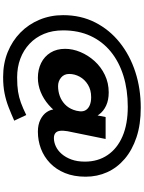

<svg xmlns="http://www.w3.org/2000/svg" viewBox="138 -904 944 1261"><g transform="rotate(90 610.5 -274.0)"><path d="M486 178Q397 178 323 148Q249 118 194.5 64.5Q140 11 110 -61Q80 -133 80 -216Q80 -333 128 -427Q176 -521 260 -588Q344 -655 453.5 -690.5Q563 -726 688 -726Q798 -726 882 -698Q966 -670 1024 -620.5Q1082 -571 1111.5 -505.5Q1141 -440 1141 -364Q1141 -286.9 1117 -228.2Q1093 -169.6 1051.5 -130Q1010 -90.4 957 -70.3Q904 -50.3 845 -50.3Q799.6 -50.3 766.4 -66.8Q733.2 -83.4 716 -109.3Q698.8 -135.1 698.8 -163.7Q698.8 -179.4 700.1 -194.2Q701.4 -209 702.2 -223L735.7 -199Q708.7 -155.3 669.4 -121.1Q630.1 -87 584.4 -68.6Q538.7 -50.3 491.7 -50.3Q437.8 -50.3 394.4 -71.6Q351.1 -93 326.1 -133.4Q301.2 -173.9 301.2 -229Q301.2 -279.3 322.4 -329.8Q343.5 -380.3 381.6 -422.5Q419.8 -464.8 472.6 -490.1Q525.4 -515.5 587.6 -515.5Q637.6 -515.5 674.1 -498.5Q710.6 -481.6 732.1 -452.4Q753.6 -423.2 759.6 -386.9L720.3 -350.4L749.2 -495.2H893.3L842.2 -244.6Q837.2 -214.4 839.9 -194.7Q842.5 -175 854.6 -165.3Q866.6 -155.5 887.5 -155.5Q914.2 -155.5 941.7 -168.1Q969.2 -180.8 991.7 -206.8Q1014.3 -232.9 1028.1 -270.6Q1042 -308.3 1042 -359Q1042 -444.6 998.9 -508.1Q955.9 -571.7 875.6 -606.2Q795.3 -640.7 681.7 -640.7Q570.7 -640.7 478.7 -612.2Q386.7 -583.7 319.8 -529.1Q252.9 -474.6 216.4 -395.8Q180 -317 180 -216Q180 -146 203 -90.5Q226 -35 268 4.5Q310 44 366 65Q422 86 489 86Q544 86 582 80Q620 74 655.5 61Q691 48 736 26L773 105Q728 125 684.5 142Q641 159 593.5 168.5Q546 178 486 178ZM545.6 -182.9Q579.6 -182.9 610.2 -193.8Q640.8 -204.7 665 -227.2Q689.2 -249.8 701.8 -283.6Q705.2 -292.2 707.9 -303.7Q710.6 -315.3 711.6 -326.6Q713.6 -349.3 703.1 -365.7Q692.5 -382.2 670.9 -391.2Q649.3 -400.2 618.4 -400.2Q571.3 -400.2 536.9 -379.1Q502.5 -358 484.3 -324.9Q466.2 -291.7 466.2 -255.8Q466.2 -222.5 490 -202.7Q513.8 -182.9 545.6 -182.9Z"/></g></svg>

Font: Lexend Tera
Style: Regular
Weight: 400
Designer: Bonnie Shaver-Troup, Thomas Jockin
Foundry: Lexend
Version: Version 1.007